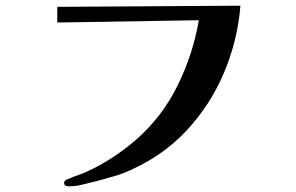

<svg xmlns="http://www.w3.org/2000/svg" viewBox="-20 -661 1040 674"><path d="M824 -641Q814 -518 766 -405Q718 -292 635.5 -203.5Q553 -115 438 -64Q411 -51 381 -42.5Q351 -34 322 -26Q301 -21 273.5 -14Q246 -7 224 -7Q217 -7 211 -9Q205 -11 205 -20Q205 -24 208.5 -27Q212 -30 215 -31Q233 -39 251 -45Q269 -51 286 -59Q332 -80 375.5 -108.5Q419 -137 457 -170Q549 -250 603.5 -361Q658 -472 678 -590L181 -582V-637Z"/></svg>

Font: Kaisei Opti
Style: Bold
Weight: 700
Designer: Font-Kai, 金井和夫
Foundry: KAZUO KANAI
Version: Version 5.003